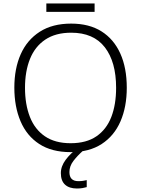

<svg xmlns="http://www.w3.org/2000/svg" viewBox="-20 -860 808 1098"><path d="M705 -358Q705 -249 669 -166Q633 -83 561.5 -36.5Q490 10 384 10Q276 10 204.5 -36.5Q133 -83 97.5 -166.5Q62 -250 62 -359Q62 -468 98.5 -550Q135 -632 207.5 -678.5Q280 -725 387 -725Q490 -725 560.5 -680.5Q631 -636 668 -554Q705 -472 705 -358ZM123 -358Q123 -263 151 -191.5Q179 -120 237 -80.5Q295 -41 384 -41Q474 -41 531.5 -80.5Q589 -120 616.5 -191Q644 -262 644 -358Q644 -506 579.5 -589.5Q515 -673 387 -673Q298 -673 239 -633.5Q180 -594 151.5 -523Q123 -452 123 -358ZM521 -840V-792H245V-840ZM377 124Q377 176 428 176Q444 176 456 174Q468 172 476 170V210Q466 213 452 215.5Q438 218 420 218Q376 218 352 196Q328 174 328 130Q328 91 355.5 54Q383 17 424 -13L457 0Q423 30 400 60Q377 90 377 124Z"/></svg>

Font: BC Sans Light
Style: Regular
Weight: 300
Designer: Monotype Design Team
Foundry: Monotype Imaging Inc.
Version: Version 2.000;GOOG;noto-source:20170915:90ef993387c0